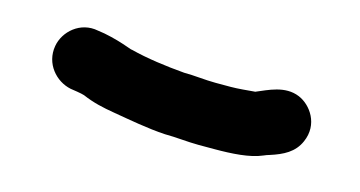

<svg xmlns="http://www.w3.org/2000/svg" viewBox="-35 -155 665 355"><g transform="rotate(15 298.0 22.5)"><path d="M354 101H384C418 101 452 99 475 89C479 87 483 86 486 85C511 77 531 67 541 44C557 8 534 -24 510 -34C481 -46 452 -30 430 -21H429C417 -20 398 -18 384 -18H355C335 -18 314 -21 294 -21C258 -24 221 -29 190 -37C188 -37 186 -38 183 -39C166 -45 153 -49 133 -53L120 -55C85 -62 56 -36 51 -7C45 28 70 56 99 62L112 64C118 65 123 66 126 67C147 76 165 80 189 84C219 89 255 96 289 98C310 98 334 101 354 101Z"/></g></svg>

Font: Electronic
Style: Nord
Weight: 900
Version: Version 1.011